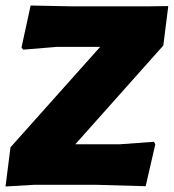

<svg xmlns="http://www.w3.org/2000/svg" viewBox="-22 -670 630 696"><path d="M588 -648 570 -505 251 -147H412L536 -156L541 -147L506 5L330 0H100L-2 6L16 -136L341 -500H183L62 -490L56 -498L89 -650L239 -647H513Z"/></svg>

Font: Alegreya Sans SC Black
Style: Italic
Weight: 900
Italic angle: -7°
Designer: Juan Pablo del Peral
Foundry: Huerta Tipografica
Version: Version 2.007